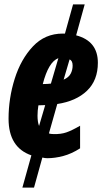

<svg xmlns="http://www.w3.org/2000/svg" viewBox="-20 -710 476 875"><path d="M246 -445 212 -329Q195 -327 178 -327H175Q201 -428 246 -445ZM297 -439Q311 -434 311 -411Q311 -391 302 -374Q293 -357 270 -347ZM151 -183Q151 -205 155 -230L186 -231L158 -136Q151 -154 151 -183ZM135 145 173 8Q185 11 196 11Q230 11 268 1Q306 -9 345 -34V-137Q307 -115 282 -106.5Q257 -98 224 -99Q210 -99 203 -102L241 -236Q327 -249 376.5 -296.5Q426 -344 426 -424Q426 -523 327 -549L366 -690H313L276 -557H266Q185 -557 130 -498.5Q75 -440 47 -351Q19 -262 19 -169Q19 -38 123 -2L82 145Z"/></svg>

Font: Noto Sans UI Condensed ExtraBold
Style: Italic
Weight: 800
Width: 3
Designer: Monotype Design Team
Foundry: Monotype Imaging Inc.
Version: 1.001